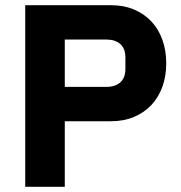

<svg xmlns="http://www.w3.org/2000/svg" viewBox="-20 -718 696 738"><path d="M77 0ZM77 0V-698H407Q456 -698 495 -681.5Q534 -665 561.5 -636Q589 -607 604 -565.5Q619 -524 619 -475Q619 -425 604 -384Q589 -343 561.5 -314Q534 -285 495 -268.5Q456 -252 407 -252H229V0ZM229 -384H389Q423 -384 442.5 -401.5Q462 -419 462 -453V-497Q462 -531 442.5 -548.5Q423 -566 389 -566H229Z"/></svg>

Font: Aneliza ExtraBold
Style: Regular
Weight: 800
Designer: Mike Abbink, Paul van der Laan, Pieter van Rosmalen
Foundry: Bold Monday
Version: Version 3.001;September 8, 2019;FontCreator 11.5.0.2425 64-b